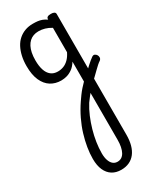

<svg xmlns="http://www.w3.org/2000/svg" viewBox="-346 -608 1326 1622"><g transform="rotate(-30 317.5 202.5)"><path d="M463 82Q479 65 495.5 49.5Q512 34 527.5 19.5Q543 5 557.5 -6.5Q572 -18 583 -26Q597 -36 609 -31.5Q621 -27 628.5 -15Q636 -3 635 11Q634 25 621 35Q608 43 592 57.5Q576 72 558 89.5Q540 107 521 125.5Q502 144 485 160ZM320 924Q269 924 232.5 901Q196 878 176 833.5Q156 789 156 724Q156 671 165.5 613.5Q175 556 193.5 495Q212 434 241.5 372.5Q271 311 311 252Q326 230 343 206.5Q360 183 379.5 161Q399 139 418 120V-74Q395 -37 367.5 -17.5Q340 2 312.5 9.5Q285 17 258 17Q201 17 157 -10.5Q113 -38 88 -94Q63 -150 63 -235Q63 -287 73 -331Q83 -375 101.5 -410Q120 -445 147.5 -469Q175 -493 210 -506Q245 -519 287 -519Q315 -519 335 -516.5Q355 -514 374.5 -507Q394 -500 418 -484V-489Q418 -502 428.5 -508.5Q439 -515 461 -515Q482 -515 493 -508.5Q504 -502 504 -489V688Q504 744 492 787.5Q480 831 456.5 861.5Q433 892 398.5 908Q364 924 320 924ZM326 849Q349 849 366 838Q383 827 394.5 806Q406 785 412 755Q418 725 418 688V231Q408 243 399 254.5Q390 266 382 277Q374 288 367 297Q338 343 316 395.5Q294 448 278 503.5Q262 559 253.5 614.5Q245 670 245 722Q245 761 255 790Q265 819 283 834Q301 849 326 849ZM271 -63Q300 -63 326.5 -73Q353 -83 376.5 -106Q400 -129 418 -166V-404Q387 -423 357 -431.5Q327 -440 296 -440Q270 -440 247.5 -432Q225 -424 207.5 -408Q190 -392 177.5 -368Q165 -344 158.5 -312Q152 -280 152 -239Q152 -184 165 -144.5Q178 -105 204.5 -84Q231 -63 271 -63Z"/></g></svg>

Font: Playwrite BE WAL
Style: Regular
Weight: 400
Designer: Veronika Burian, José Scaglione
Foundry: TypeTogether
Version: Version 1.002